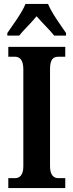

<svg xmlns="http://www.w3.org/2000/svg" viewBox="-20 -951 371 971"><path d="M17 -784V-771H77C99 -799 140 -837 165 -869C190 -839 236 -795 254 -771H314V-784C288 -822 241 -886 223 -931H109C91 -886 43 -822 17 -784ZM22 0H310V-50H275C252 -50 233 -65 233 -110V-601C233 -651 249 -664 275 -664H310V-714H22V-664H56C77 -664 98 -651 98 -601V-109C98 -63 77 -50 56 -50H22Z"/></svg>

Font: Noto Serif Myanmar ExtraCondensed
Style: Bold
Weight: 700
Width: 2
Designer: Ben Mitchell and the Monotype Design Team
Foundry: Monotype Imaging Inc.
Version: Version 2.106